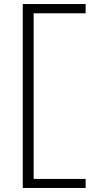

<svg xmlns="http://www.w3.org/2000/svg" viewBox="-20 -753 482 953"><path d="M147 -687V135H405V180H93V-733H405V-687Z"/></svg>

Font: Metropolitano Light
Style: Regular
Weight: 300
Designer: Fonts by Alex Slobzheninov & Chris M. Simpson / Changes by Cristiano Sobral
Foundry: Fonts by Alex Slobzheninov & Chris M. Simpson / Changes by Cristiano Sobral
Version: Version 1.00;August 30, 2020;FontCreator 13.0.0.2681 64-bit